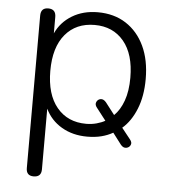

<svg xmlns="http://www.w3.org/2000/svg" viewBox="-50 -540 683 772"><g transform="rotate(5 291.5 -154.0)"><path d="M114 186Q84 186 84 155V-460Q84 -492 114 -492Q145 -492 145 -460V-394Q166 -440 210.5 -467Q255 -494 314 -494Q380 -494 428 -463Q476 -432 502.5 -376Q529 -320 529 -243Q529 -174 508 -122Q487 -70 452 -40L487 4Q497 16 492 26.5Q487 37 475 39Q463 41 453 29L418 -17Q397 -5 371.5 1.5Q346 8 314 8Q256 8 211.5 -18Q167 -44 145 -90V155Q145 186 114 186ZM306 -43Q328 -43 348 -48.5Q368 -54 382 -62L344 -111Q334 -123 339 -134Q344 -145 355.5 -147Q367 -149 378 -136L415 -88Q439 -111 453 -150Q467 -189 467 -243Q467 -338 423.5 -390Q380 -442 306 -442Q231 -442 187.5 -390Q144 -338 144 -243Q144 -148 187.5 -95.5Q231 -43 306 -43Z"/></g></svg>

Font: Nunito Light
Style: Regular
Weight: 300
Designer: Vernon Adams
Foundry: Vernon Adams
Version: Version 3.601; ttfautohint (v1.8.2.53-6de2)